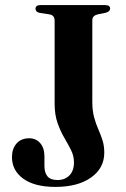

<svg xmlns="http://www.w3.org/2000/svg" viewBox="-20 -720 496 754"><path d="M389.5 -120.5Q389.5 -59.5 337.5 -22.8Q285.5 14 197.5 14Q116 14 71.5 -18.2Q27 -50.5 27 -103Q27 -136 45 -156.5Q63 -177 95 -177Q121 -177 137.8 -158Q154.5 -139 154.5 -105.5V-68Q154.5 -42.5 166.2 -27.8Q178 -13 206 -13Q234.5 -13 252.5 -31Q270.5 -49 270.5 -82.5Q270.5 -107.5 259 -130.5Q247.5 -153.5 232.5 -179Q217.5 -204.5 206 -237Q194.5 -269.5 194.5 -314V-639Q194.5 -660 174.5 -663.5L135.5 -669.5Q119.5 -673 119.5 -685.5Q119.5 -700 138.5 -700H393Q412.5 -700 412.5 -686Q412.5 -675 395.5 -670L363.5 -663.5Q342.5 -658 342.5 -641.5V-320Q342.5 -285.5 349.5 -259.8Q356.5 -234 366 -212.5Q375.5 -191 382.5 -169.2Q389.5 -147.5 389.5 -120.5Z"/></svg>

Font: Fraunces 72pt S000 SemiBold
Style: Regular
Weight: 600
Version: Version 1.000; ttfautohint (v1.8.3)